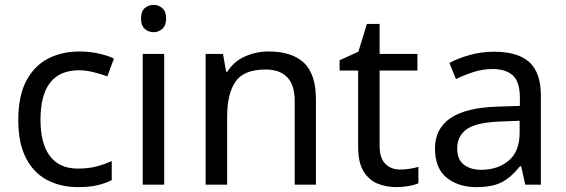

<svg xmlns="http://www.w3.org/2000/svg" viewBox="-20 -757 2318 787"><path d="M300 10Q229 10 173.5 -19Q118 -48 86.5 -109Q55 -170 55 -265Q55 -364 88 -426Q121 -488 177.5 -517Q234 -546 306 -546Q347 -546 385 -537.5Q423 -529 447 -517L420 -444Q396 -453 364 -461Q332 -469 304 -469Q146 -469 146 -266Q146 -169 184.5 -117.5Q223 -66 299 -66Q343 -66 376.5 -75Q410 -84 438 -97V-19Q411 -5 378.5 2.5Q346 10 300 10Z M610 -737Q630 -737 645.5 -723.5Q661 -710 661 -681Q661 -653 645.5 -639Q630 -625 610 -625Q588 -625 573 -639Q558 -653 558 -681Q558 -710 573 -723.5Q588 -737 610 -737ZM653 -536V0H565V-536Z M1081 -546Q1177 -546 1226 -499.5Q1275 -453 1275 -349V0H1188V-343Q1188 -472 1068 -472Q979 -472 945 -422Q911 -372 911 -278V0H823V-536H894L907 -463H912Q938 -505 984 -525.5Q1030 -546 1081 -546Z M1620 -62Q1640 -62 1661 -65.5Q1682 -69 1695 -73V-6Q1681 1 1655 5.5Q1629 10 1605 10Q1563 10 1527.5 -4.5Q1492 -19 1470 -55Q1448 -91 1448 -156V-468H1372V-510L1449 -545L1484 -659H1536V-536H1691V-468H1536V-158Q1536 -109 1559.5 -85.5Q1583 -62 1620 -62Z M2005 -545Q2103 -545 2150 -502Q2197 -459 2197 -365V0H2133L2116 -76H2112Q2077 -32 2038.5 -11Q2000 10 1932 10Q1859 10 1811 -28.5Q1763 -67 1763 -149Q1763 -229 1826 -272.5Q1889 -316 2020 -320L2111 -323V-355Q2111 -422 2082 -448Q2053 -474 2000 -474Q1958 -474 1920 -461.5Q1882 -449 1849 -433L1822 -499Q1857 -518 1905 -531.5Q1953 -545 2005 -545ZM2031 -259Q1931 -255 1892.5 -227Q1854 -199 1854 -148Q1854 -103 1881.5 -82Q1909 -61 1952 -61Q2020 -61 2065 -98.5Q2110 -136 2110 -214V-262Z"/></svg>

Font: Noto Sans Tagbanwa
Style: Regular
Weight: 400
Designer: Monotype Design Team
Foundry: Monotype Imaging Inc.
Version: Version 2.001; ttfautohint (v1.8.4.7-5d5b)